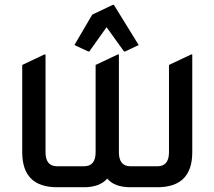

<svg xmlns="http://www.w3.org/2000/svg" viewBox="-20 -785 899 805"><path d="M219.7 0Q73.2 0 73.2 -146.5V-512.7L166 -556.6H170.9V-146.5Q170.9 -87.9 219.7 -87.9H332Q380.9 -87.9 380.9 -146.5V-512.7L473.6 -556.6H478.5V-146.5Q478.5 -87.9 527.3 -87.9H639.6Q688.5 -87.9 688.5 -146.5V-512.7L781.2 -556.6H786.1V-146.5Q786.1 0 639.6 0H527.3Q460 0 429.7 -36.1Q397.5 0 332 0ZM292 -596.2 366.7 -723.6 452.6 -764.6H457.5L561.5 -596.2L504.9 -569.3H500L426.8 -670.9L354.5 -569.3H349.6Z"/></svg>

Font: Nova Square
Style: Book
Weight: 400
Version: Version 2.000